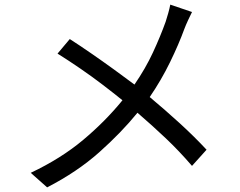

<svg xmlns="http://www.w3.org/2000/svg" viewBox="-20 -780 1040 831"><path d="M717 -760 811 -728Q804 -714 794 -692.5Q784 -671 778 -655Q754 -589 716 -511Q678 -433 628 -360Q695 -304 758 -246.5Q821 -189 874 -132L811 -62Q756 -126 698 -181Q640 -236 575 -292Q505 -206 409.5 -121Q314 -36 184 31L113 -32Q244 -94 340 -174.5Q436 -255 510 -346Q473 -376 426 -412Q379 -448 328 -483Q277 -518 229 -548L282 -611Q324 -584 374 -549.5Q424 -515 473 -479.5Q522 -444 562 -414Q610 -484 642 -553Q674 -622 697 -686Q702 -701 708 -722.5Q714 -744 717 -760Z"/></svg>

Font: Noto IKEA Simplified Chinese
Style: Regular
Weight: 400
Designer: Monotype Design Team
Foundry: Monotype Imaging Inc.
Version: Version 1.100